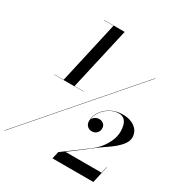

<svg xmlns="http://www.w3.org/2000/svg" viewBox="-223 -951 1125 1196"><g transform="rotate(30 339.0 -352.5)"><path d="M-17 100 633.5 -650H636L-14.5 100ZM78.5 -356V-357.5H289V-356ZM329.5 101 341 49.5 507 -74Q537 -95.5 561 -125Q585 -154.5 599.2 -188.2Q613.5 -222 613.5 -256Q613.5 -279 607.8 -300.2Q602 -321.5 587.8 -335Q573.5 -348.5 548 -348.5Q524 -348.5 500.2 -338Q476.5 -327.5 456.2 -309Q436 -290.5 424 -266.5Q412 -242.5 412 -216H410.5Q410.5 -232 426 -244.5Q441.5 -257 460 -257Q477.5 -257 491 -246.2Q504.5 -235.5 504.5 -215.5Q504.5 -194 490.8 -180.5Q477 -167 456.5 -167Q437.5 -167 423.8 -179.8Q410 -192.5 410 -216Q410 -251.5 431.2 -283.2Q452.5 -315 489.8 -335Q527 -355 574 -355Q610.5 -355 637.8 -343Q665 -331 680.2 -310Q695.5 -289 695.5 -260.5Q695.5 -235.5 679.2 -212.5Q663 -189.5 639 -169.2Q615 -149 590.8 -132.8Q566.5 -116.5 550.5 -105L379 25.5H638.5L648.5 -19.5H650.5L623.5 101ZM144.5 -356 245.5 -804.5H175.5V-806H325L223 -356Z"/></g></svg>

Font: Bodoni Moda 72pt SemiBold
Style: Italic
Weight: 600
Italic angle: -13°
Designer: Owen Earl
Foundry: indestructible type
Version: Version 2.004